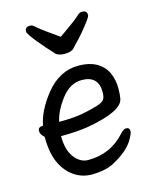

<svg xmlns="http://www.w3.org/2000/svg" viewBox="-114 -811 728 912"><g transform="rotate(-15 250.0 -355.5)"><path d="M225 24Q176 24 137 -3Q98 -30 75.5 -79Q53 -128 53 -207Q34 -223 34 -241Q34 -260 59 -260Q73 -333 135 -410Q203 -492 293 -492Q352 -492 387.5 -469.5Q423 -447 437 -412Q451 -377 451 -340Q451 -306 446 -285Q432 -229 262 -199Q205 -190 129 -190Q129 -122 157.5 -84.5Q186 -47 225 -47Q336 -47 408 -128Q425 -146 436 -146Q454 -146 454 -128Q454 -118 441 -94Q413 -40 328 4Q285 24 225 24ZM138 -258H145Q211 -258 255 -266.5Q299 -275 328 -284Q357 -293 365.5 -304.5Q374 -316 374 -341Q374 -422 292 -422Q234 -422 191 -365Q148 -308 138 -258ZM247 -563Q222 -563 206 -574Q171 -611 134 -656Q97 -701 97 -713Q97 -735 122 -735Q134 -735 141 -727Q164 -707 194.5 -685.5Q225 -664 250 -646Q275 -664 305.5 -685.5Q336 -707 358 -727Q366 -735 378 -735Q402 -735 402 -713Q402 -706 389 -688Q351 -636 305 -590L293 -577Q281 -563 247 -563Z"/></g></svg>

Font: LXGW WenKai Mono Medium
Style: Regular
Weight: 500
Monospace: yes
Designer: LXGW / Fontworks Inc.
Foundry: LXGW / Fontworks Inc.
Version: Version 1.520; June 14, 2025